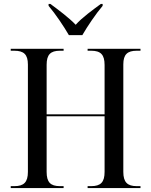

<svg xmlns="http://www.w3.org/2000/svg" viewBox="-20 -964 774 984"><path d="M333 -784H402C428 -829 471 -893 506 -934V-944H497C459 -916 399 -873 368 -837C335 -872 275 -917 238 -944H229V-934C264 -893 307 -829 333 -784ZM35 0H306V-10H287C239 -10 219 -30 219 -83V-368H516V-83C516 -30 496 -10 447 -10H429V0H700V-10H681C633 -10 612 -30 612 -83V-634C612 -685 633 -704 681 -704H700V-714H429V-704H447C496 -704 516 -684 516 -631V-378H219V-632C219 -684 239 -704 287 -704H306V-714H35V-704H53C102 -704 123 -685 123 -633V-83C123 -30 102 -10 54 -10H35Z"/></svg>

Font: Noto Serif Display SemiCondensed
Style: Regular
Weight: 400
Width: 4
Designer: Monotype Design Team
Foundry: Monotype Imaging Inc.
Version: Version 2.009